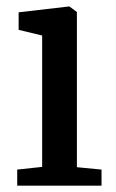

<svg xmlns="http://www.w3.org/2000/svg" viewBox="-20 -588 366 608"><path d="M34.5 0V-51L113.5 -59.5V-475.5L39 -493.5V-549L198 -567.5H200L223.5 -550V-58.5L301.5 -51V0Z"/></svg>

Font: Merriweather Medium
Style: Regular
Weight: 500
Version: Version 2.100